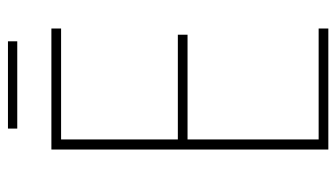

<svg xmlns="http://www.w3.org/2000/svg" viewBox="-206 -660 866 495"><g transform="rotate(-90 227.5 -413.0)"><path d="M368 -826H143V-802H368ZM401 0V-25H115V-363H385V-388H115V-689H401V-714H89V0Z"/></g></svg>

Font: Noto Sans Oriya Cond Thin
Style: Regular
Weight: 100
Width: 3
Designer: Amélie Bonet and Sol Matas
Foundry: Google LLC
Version: Version 2.006